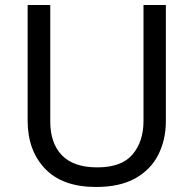

<svg xmlns="http://www.w3.org/2000/svg" viewBox="-20 -734 771 764"><path d="M640 -252Q640 -178 610 -118.5Q580 -59 518.5 -24.5Q457 10 362 10Q229 10 159.5 -62.5Q90 -135 90 -254V-714H180V-251Q180 -164 226.5 -116Q273 -68 367 -68Q464 -68 507.5 -119.5Q551 -171 551 -252V-714H640Z"/></svg>

Font: Noto Sans Limbu
Style: Regular
Weight: 400
Designer: Monotype Design Team
Foundry: Monotype Imaging Inc.
Version: Version 2.004; ttfautohint (v1.8.4.7-5d5b)